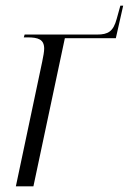

<svg xmlns="http://www.w3.org/2000/svg" viewBox="-20 -658 455 678"><path d="M129 -440 36 0H98L209 -523H389L415 -638H405L392 -591C380 -547 362 -536 323 -536H67L64 -526H77C115 -526 136 -519 136 -486C136 -476 133 -459 129 -440Z"/></svg>

Font: Noto Serif Display SemiCondensed Light
Style: Italic
Weight: 300
Width: 4
Italic angle: -12°
Designer: Monotype Design Team
Foundry: Monotype Imaging Inc.
Version: Version 2.009